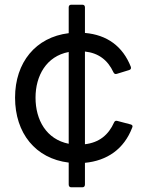

<svg xmlns="http://www.w3.org/2000/svg" viewBox="-20 -771 668 816"><path d="M330 25C337 25 341 21 341 13V-79C435 -88 507 -137 542 -229C545 -235 543 -240 536 -242L479 -257C472 -259 468 -257 465 -251C441 -197 401 -165 341 -158V-552C398 -546 438 -516 462 -464C465 -458 469 -455 476 -457L528 -473C536 -475 538 -480 536 -487C502 -574 435 -623 341 -631V-740C341 -747 337 -751 330 -751H283C276 -751 272 -747 272 -740V-630C132 -613 44 -506 44 -356C44 -205 131 -97 272 -80V13C272 21 276 25 283 25ZM131 -356C131 -449 177 -532 272 -550V-160C177 -179 131 -261 131 -356Z"/></svg>

Font: LINE Seed JP App_OTF Regular
Style: Regular
Weight: 400
Designer: LY Corporation & Fontrix & Fontworks
Version: Version 1.002